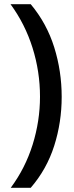

<svg xmlns="http://www.w3.org/2000/svg" viewBox="-20 -734 353 912"><path d="M273 -274Q273 -153 237.5 -41.5Q202 70 126 158H31Q100 65 135 -47Q170 -159 170 -275Q170 -394 134.5 -507Q99 -620 30 -714H126Q202 -623 237.5 -509.5Q273 -396 273 -274Z"/></svg>

Font: Noto Sans Kawi Medium
Style: Regular
Weight: 500
Designer: Fadhl Haqq
Version: Version 1.000